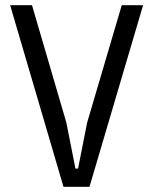

<svg xmlns="http://www.w3.org/2000/svg" viewBox="-20 -718 589 738"><path d="M224 0 19 -698H103L235 -247L270 -70H280L315 -247L448 -698H530L324 0Z"/></svg>

Font: IBM Plex Sans Condensed
Style: Regular
Weight: 400
Width: 3
Designer: Mike Abbink, Paul van der Laan, Pieter van Rosmalen
Foundry: Bold Monday
Version: Version 1.1